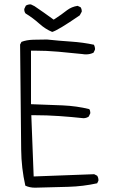

<svg xmlns="http://www.w3.org/2000/svg" viewBox="-20 -847 540 877"><path d="M353.5 -794.9Q353.5 -806.2 348.1 -814L334.5 -820.3Q307.6 -816.4 286.1 -800.3Q260.7 -780.3 232.9 -762.2L225.1 -757.3Q178.2 -791.5 137.7 -818.8L121.6 -826.7Q120.1 -827.1 116.7 -827.1Q113.3 -827.1 108.2 -825.7Q103 -824.2 98.1 -821.3L91.3 -807.1Q90.8 -805.7 90.8 -804.7Q90.8 -793 96.7 -785.6Q129.9 -765.6 160.2 -738.3Q187.5 -713.9 218.3 -701.2Q243.2 -707.5 344.2 -776.9L353 -793Q353.5 -793.9 353.5 -794.9ZM429.7 -23.4Q429.7 -35.6 423.8 -44.4L410.2 -51.3L133.8 -41L123 -320.8H136.7Q193.8 -320.8 250.2 -316.9Q306.6 -313 360.8 -307.1Q374.5 -307.1 385.3 -314.5L392.1 -328.6Q392.6 -330.1 392.6 -331.1Q392.6 -341.8 387.7 -348.6Q330.6 -362.8 265.6 -365.7Q200.7 -368.7 121.6 -371.1V-615.7H134.8Q191.9 -615.7 246.6 -610.8Q301.3 -606 356.4 -600.1Q364.7 -598.6 373 -598.6Q391.6 -598.6 407.2 -606.4L413.6 -619.6Q414.1 -621.1 414.1 -624.5Q414.1 -627.9 412.8 -632.8Q411.6 -637.7 409.2 -642.6Q359.4 -653.3 304.7 -657Q250 -660.6 194.8 -666.5Q162.1 -666.5 131.6 -665.5Q101.1 -664.6 78.1 -655.8L71.8 -643.6L76.7 -163.6Q77.6 -79.1 95.7 1Q115.2 10.3 140.1 10.3L292.5 6.3Q359.4 4.4 423.8 -9.8L429.2 -21Q429.7 -22.5 429.7 -23.4Z"/></svg>

Font: NaikaiFont
Style: ExtraLight
Weight: 200
Version: Version 1.89